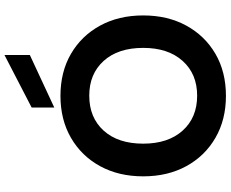

<svg xmlns="http://www.w3.org/2000/svg" viewBox="-104 -892 1009 840"><g transform="rotate(-90 400.0 -472.5)"><path d="M400 12Q296 12 216.5 -34Q137 -80 92.5 -161.5Q48 -243 48 -350Q48 -457 92.5 -538.5Q137 -620 216.5 -666Q296 -712 400 -712Q505 -712 584 -666Q663 -620 707.5 -538.5Q752 -457 752 -350Q752 -243 707.5 -161.5Q663 -80 584 -34Q505 12 400 12ZM401 -114Q496 -114 553 -177.5Q610 -241 610 -350Q610 -460 553 -523Q496 -586 401 -586Q305 -586 248 -523Q191 -460 191 -350Q191 -241 248 -177.5Q305 -114 401 -114ZM349 -739V-838L579 -957V-846Z"/></g></svg>

Font: Host Grotesk Black
Style: Regular
Weight: 900
Designer: Doğukan Karapınar based on Poppins by Indian Type Foundry, Jonny Pinhorn
Foundry: Element Type
Version: Version 1.000; ttfautohint (v1.8.4.7-5d5b);gftools[0.9.33]